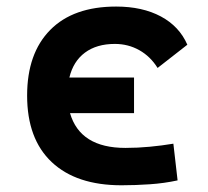

<svg xmlns="http://www.w3.org/2000/svg" viewBox="-20 -547 626 577"><path d="M345.2 9.8Q209.5 9.8 135.5 -59.8Q61.5 -129.4 61.5 -259.8Q61.5 -386.7 130.9 -457Q200.2 -527.3 329.1 -527.3Q407.7 -527.3 463.4 -497.6Q519 -467.8 543 -412.6L453.6 -342.8Q432.1 -377.4 398.7 -396.2Q365.2 -415 325.2 -415Q270.5 -415 235.4 -388.9Q200.2 -362.8 188.5 -314H382.8V-207H190.4Q220.7 -102.5 356.9 -102.5Q393.6 -102.5 429.9 -106Q466.3 -109.4 501 -115.2L513.7 -4.9Q473.1 3.9 429.9 6.8Q386.7 9.8 345.2 9.8Z"/></svg>

Font: CaskaydiaCove NFP SemiBold
Style: Regular
Weight: 600
Designer: Aaron Bell
Foundry: Saja Typeworks
Version: Version 2111.001; VTT 6.35;Nerd Fonts 3.1.1